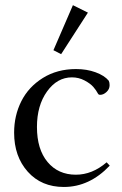

<svg xmlns="http://www.w3.org/2000/svg" viewBox="-20 -725 482 756"><path d="M220.7 -511.7 190.4 -527.3 267.1 -704.6 326.2 -675.3ZM231.4 11.2Q143.1 11.2 89.4 -48.8Q35.6 -108.9 35.6 -202.6Q35.6 -270 64 -326.4Q92.3 -382.8 148.7 -418Q205.1 -453.1 279.3 -453.1Q321.8 -453.1 356.4 -440.4Q391.1 -427.7 408.2 -407.2Q411.6 -400.4 411.6 -389.6Q411.6 -374 399.4 -362.8Q387.2 -351.6 374.5 -351.6Q368.2 -351.6 365.7 -356.4Q358.9 -369.6 347.4 -382.8Q335.9 -396 313 -408.2Q290 -420.4 263.2 -420.4Q205.1 -420.4 165.3 -365Q125.5 -309.6 125.5 -225.1Q125.5 -137.2 167.2 -87.2Q209 -37.1 278.8 -37.1Q343.3 -37.1 399.9 -85.9L412.1 -72.8Q332.5 11.2 231.4 11.2Z"/></svg>

Font: Elstob 10pt
Style: Regular
Weight: 400
Designer: Peter S. Baker
Version: Version 1.015